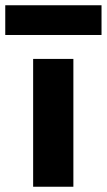

<svg xmlns="http://www.w3.org/2000/svg" viewBox="-72 -710 406 730"><path d="M-52 -690V-577H314V-690ZM54 0H207V-486H54Z"/></svg>

Font: MV Cash
Style: Bold
Weight: 700
Designer: Rodrigo Fuenzalida
Foundry: fragTYPE
Version: Version 1.100;Glyphs 3.1.2 (3151)